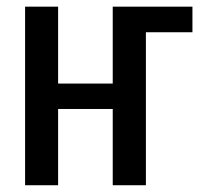

<svg xmlns="http://www.w3.org/2000/svg" viewBox="-20 -548 622 568"><path d="M151.9 -300.8H313.5V-528.3H549.3V-452.6H411.6V0H313.5V-225.6H151.9V0H54.2V-528.3H151.9Z"/></svg>

Font: Franco
Style: Regular
Weight: 400
Designer: Google
Version: Version 1.200311; 2013